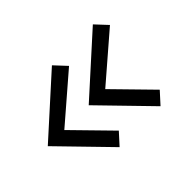

<svg xmlns="http://www.w3.org/2000/svg" viewBox="-87 -604 690 690"><g transform="rotate(-45 258.0 -259.0)"><path d="M224 -449 266 -404 91 -253 228 -113 188 -69 8 -254ZM432 -449 474 -404 299 -253 436 -113 396 -69 216 -254Z"/></g></svg>

Font: Lobster Two
Style: Bold Italic
Weight: 700
Designer: Pablo Impallari
Foundry: Pablo Impallari. www.impallari.com
Version: Version 2.000